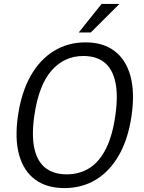

<svg xmlns="http://www.w3.org/2000/svg" viewBox="-20 -949 734 979"><path d="M309 10Q218.5 10 159.8 -33Q101 -76 77.8 -158.2Q54.5 -240.5 71.5 -358.5Q89 -478.5 136.2 -562Q183.5 -645.5 255 -689.2Q326.5 -733 416 -733Q505 -733 563.2 -689.5Q621.5 -646 644.8 -562.8Q668 -479.5 651 -360Q634 -241.5 587.2 -159Q540.5 -76.5 469.5 -33.2Q398.5 10 309 10ZM320 -60Q385.5 -60 436 -92Q486.5 -124 520 -190.2Q553.5 -256.5 568 -359.5Q583 -463 568.2 -530.5Q553.5 -598 512.2 -630.8Q471 -663.5 405.5 -663.5Q307.5 -663.5 242.5 -589Q177.5 -514.5 155 -359.5Q140.5 -257 155.5 -190.8Q170.5 -124.5 212.5 -92.2Q254.5 -60 320 -60ZM381.5 -783.5 498 -929H589L443 -783.5Z"/></svg>

Font: Public Sans Thin Light
Style: Italic
Weight: 300
Italic angle: -8°
Version: Version 2.001